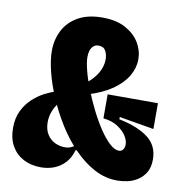

<svg xmlns="http://www.w3.org/2000/svg" viewBox="-78 -747 794 835"><g transform="rotate(10 319.0 -330.0)"><path d="M494 13Q440 13 391.5 -13Q343 -39 300.5 -83Q258 -127 224.5 -181Q191 -235 166.5 -292Q142 -349 129 -401.5Q116 -454 116 -493Q116 -543 137 -584Q158 -625 201 -649.5Q244 -674 308 -674Q370 -674 411 -651.5Q452 -629 472.5 -594.5Q493 -560 493 -522Q493 -484 472 -448Q451 -412 408.5 -382.5Q366 -353 300 -333L286 -382Q317 -405 335 -435Q353 -465 353 -497Q353 -518 344 -534.5Q335 -551 313 -551Q299 -551 290 -543Q281 -535 277 -522.5Q273 -510 273 -494Q273 -471 282.5 -434Q292 -397 309 -354Q326 -311 347 -269Q368 -227 391 -192.5Q414 -158 436.5 -137Q459 -116 478 -116Q490 -116 496.5 -125Q503 -134 503 -147Q503 -166 490 -186Q477 -206 451.5 -222.5Q426 -239 388 -243V-349H610V-235L457 -261V-251Q540 -234 585.5 -199.5Q631 -165 631 -104Q631 -69 617.5 -46.5Q604 -24 583 -10.5Q562 3 538.5 8Q515 13 494 13ZM156 14Q113 14 79.5 -3.5Q46 -21 27 -54Q8 -87 8 -134Q8 -178 24 -210.5Q40 -243 64.5 -265.5Q89 -288 115 -301.5Q141 -315 162 -321L184 -273Q168 -253 160 -230.5Q152 -208 152 -185Q152 -153 165.5 -131.5Q179 -110 200 -100Q221 -90 244 -90Q259 -90 271 -95Q283 -100 294 -110L302 -86H293Q283 -51 262.5 -29Q242 -7 215 3.5Q188 14 156 14Z"/></g></svg>

Font: Bricolage Grotesque 96pt ExtraBold SemiCondensed
Style: Regular
Weight: 800
Width: 4
Version: Version 1.001;gftools[0.9.33.dev8+g029e19f]